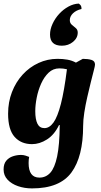

<svg xmlns="http://www.w3.org/2000/svg" viewBox="-24 -789 564 1067"><path d="M154 258Q112 258 76 245.5Q40 233 18 209.5Q-4 186 -4 153Q-4 122 10.5 104.5Q25 87 47.5 79.5Q70 72 93 72Q106 72 118.5 76Q131 80 138 83Q135 98 135 117Q135 198 195 198Q231 198 255.5 171Q280 144 293.5 80.5Q307 17 308 -94H304Q278 -40 237 -14Q196 12 154 12Q93 12 57 -28.5Q21 -69 21 -157Q21 -222 42.5 -277.5Q64 -333 102 -374.5Q140 -416 190 -439Q240 -462 296 -462Q325 -462 350.5 -457.5Q376 -453 398 -441L436 -462Q465 -462 484.5 -456Q504 -450 504 -430Q504 -423 497 -396.5Q490 -370 480.5 -331.5Q471 -293 461 -249.5Q451 -206 444.5 -164Q438 -122 438 -89Q438 81 373 169.5Q308 258 154 258ZM172 -171Q172 -126 184 -101.5Q196 -77 223 -77Q251 -77 273.5 -108.5Q296 -140 314.5 -212Q333 -284 348 -404Q328 -409 306 -409Q271 -409 246 -385Q221 -361 204.5 -324Q188 -287 180 -246Q172 -205 172 -171ZM414 -769Q422 -763 425.5 -757.5Q429 -752 429 -739Q399 -732 381.5 -715Q364 -698 364 -677Q364 -661 375 -651.5Q386 -642 397 -633Q408 -624 408 -608Q408 -578 382 -556.5Q356 -535 320 -535Q254 -535 254 -597Q254 -626 268 -656.5Q282 -687 305 -712Q328 -737 356.5 -752.5Q385 -768 414 -769Z"/></svg>

Font: Petrona ExtraBold
Style: Italic
Weight: 800
Italic angle: -9°
Designer: Ringo R. Seeber
Foundry: Ringo R. Seeber
Version: Version 2.001; ttfautohint (v1.8.3)